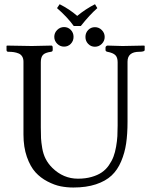

<svg xmlns="http://www.w3.org/2000/svg" viewBox="-20 -858 701 891"><path d="M245.4 -655Q231.9 -668.5 231.9 -687Q231.9 -705.6 245.4 -719Q258.8 -732.4 277.3 -732.4Q295.9 -732.4 308.6 -719.2Q321.3 -706.1 321.3 -687Q321.3 -668 308.6 -654.8Q295.9 -641.6 277.3 -641.6Q258.8 -641.6 245.4 -655ZM389.2 -654.3Q376.5 -667.5 376.5 -686.5Q376.5 -705.6 389.2 -718.8Q401.9 -731.9 420.4 -731.9Q439 -731.9 452.4 -718.5Q465.8 -705.1 465.8 -686.5Q465.8 -668 452.4 -654.5Q439 -641.1 420.4 -641.1Q401.9 -641.1 389.2 -654.3ZM320.3 12.2Q290.5 12.2 261.7 6.6Q232.9 1 200.4 -15.9Q168 -32.7 144.3 -58.8Q120.6 -85 104.7 -130.1Q88.9 -175.3 88.9 -233.9V-571.8Q88.9 -585.9 83 -595.7Q77.1 -605.5 66.4 -609.9Q55.7 -614.3 44.4 -616Q33.2 -617.7 18.6 -617.7Q10.3 -617.7 10.3 -626V-644.5L12.2 -646.5Q88.4 -644.5 127.4 -644.5Q147.5 -644.5 218.8 -646.5Q224.6 -646.5 224.6 -635.7V-626Q224.6 -618.7 216.8 -617.7Q188.5 -613.8 179 -602.8Q169.4 -591.8 169.4 -569.3V-267.1Q169.4 -234.9 170.4 -216.3Q171.4 -197.8 176 -170.2Q180.7 -142.6 192.1 -120.4Q203.6 -98.1 222.7 -79.1Q273.9 -28.8 341.8 -28.8Q377 -28.8 405 -36.9Q433.1 -44.9 452.1 -57.9Q471.2 -70.8 485.1 -90.8Q499 -110.8 506.6 -130.9Q514.2 -150.9 518.8 -177.5Q523.4 -204.1 524.7 -226.1Q525.9 -248 525.9 -275.4V-569.3Q525.9 -591.8 515.1 -602.3Q504.4 -612.8 478 -617.7Q469.7 -619.6 469.7 -626V-637.2Q469.7 -641.1 472.9 -643.8Q476.1 -646.5 478.5 -646.5Q533.2 -644.5 548.8 -644.5L649.4 -646.5L651.4 -644.5V-626Q651.4 -617.7 626.5 -617.7Q571.8 -617.7 571.8 -571.8V-293Q571.8 -236.3 565.4 -192.6Q559.1 -148.9 542.2 -109.1Q525.4 -69.3 497.8 -43.5Q470.2 -17.6 425.3 -2.7Q380.4 12.2 320.3 12.2ZM322.3 -737.3Q292.5 -778.8 244.6 -820.3L256.8 -838.4Q301.8 -815.9 338.4 -784.2Q377.4 -816.4 420.9 -838.4L431.6 -820.3Q395.5 -788.6 355 -737.3Z"/></svg>

Font: Libertinage
Style: b
Weight: 400
Designer: OSP
Foundry: OSP
Version: Version 1.0; 2008; OFL relea